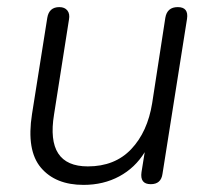

<svg xmlns="http://www.w3.org/2000/svg" viewBox="-20 -512 593 540"><path d="M215 8Q136 8 95 -40.5Q54 -89 70 -191L113 -462Q118 -492 147 -492Q162 -492 169.5 -482.5Q177 -473 174 -457L132 -190Q108 -44 227 -44Q303 -44 349 -92.5Q395 -141 408 -222L445 -462Q450 -492 480 -492Q511 -492 506 -459L437 -23Q433 6 404 6Q373 6 378 -28L387 -84Q360 -40 315.5 -16Q271 8 215 8Z"/></svg>

Font: Nunito Light
Style: Italic
Weight: 300
Italic angle: -9°
Designer: Vernon Adams
Foundry: Vernon Adams
Version: Version 3.601; ttfautohint (v1.8.2.53-6de2)